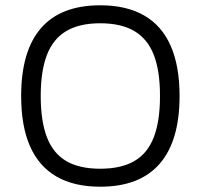

<svg xmlns="http://www.w3.org/2000/svg" viewBox="-20 -696 759 726"><path d="M359 10Q260 10 193.5 -28.5Q127 -67 93.5 -143Q60 -219 60 -333Q60 -503 135 -589.5Q210 -676 359 -676Q458 -676 525 -637.5Q592 -599 625.5 -522.5Q659 -446 659 -333Q659 -163 583.5 -76.5Q508 10 359 10ZM359 -58Q438 -58 488 -87Q538 -116 561.5 -177Q585 -238 585 -333Q585 -428 561.5 -488.5Q538 -549 488 -578.5Q438 -608 359 -608Q280 -608 230.5 -578.5Q181 -549 157.5 -488.5Q134 -428 134 -333Q134 -238 157.5 -177Q181 -116 230.5 -87Q280 -58 359 -58Z"/></svg>

Font: Maven Pro VF Beta
Style: Regular
Weight: 400
Designer: Joe Prince
Foundry: Joe Prince
Version: Version 2.002